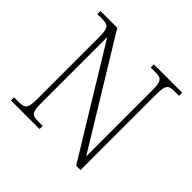

<svg xmlns="http://www.w3.org/2000/svg" viewBox="-173 -899 1083 1083"><g transform="rotate(45 369.0 -357.0)"><path d="M47 0H275V-25H240C191 -25 178 -35 178 -109V-637L567 0H602V-605C602 -679 615 -689 664 -689H699V-714H473V-689H508C557 -689 570 -679 570 -606V-77L181 -714H47V-689H84C133 -689 146 -679 146 -606V-109C146 -35 133 -25 84 -25H47Z"/></g></svg>

Font: Noto Serif Sinhala ExtraLight
Style: Regular
Weight: 200
Designer: Jelle Bosma - Monotype Design Team
Foundry: Monotype Imaging Inc.
Version: Version 2.007